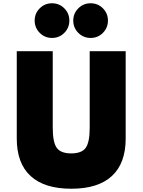

<svg xmlns="http://www.w3.org/2000/svg" viewBox="-20 -1138 872 1174"><path d="M416 16Q251.5 16 167 -61.8Q82.5 -139.5 82.5 -291V-825H302.5V-357Q302.5 -268 327 -234Q351.5 -200 415.5 -200Q479.5 -200 504 -234Q528.5 -268 528.5 -357V-825H748.5V-291Q748.5 -139.5 664.2 -61.8Q580 16 416 16ZM534 -906Q490 -906 459 -937Q428 -968 428 -1012Q428 -1056.5 459 -1087.2Q490 -1118 534 -1118Q578.5 -1118 609.2 -1087.2Q640 -1056.5 640 -1012Q640 -968 609.2 -937Q578.5 -906 534 -906ZM298 -906Q254 -906 223 -937Q192 -968 192 -1012Q192 -1056.5 223 -1087.2Q254 -1118 298 -1118Q342.5 -1118 373.2 -1087.2Q404 -1056.5 404 -1012Q404 -968 373.2 -937Q342.5 -906 298 -906Z"/></svg>

Font: Spartan Thin Black
Style: Regular
Weight: 900
Version: Version 1.004